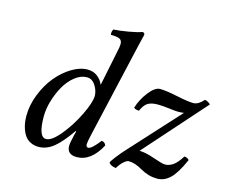

<svg xmlns="http://www.w3.org/2000/svg" viewBox="-100 -836 1172 986"><g transform="rotate(15 486.0 -343.0)"><path d="M164.1 -148.9Q164.1 -39.1 205.1 -39.1Q235.4 -39.1 280 -93.8Q324.7 -148.4 356.9 -215.1Q389.2 -281.7 390.1 -316.9Q390.1 -344.7 372.6 -372.3Q355 -399.9 327.1 -399.9Q294.9 -399.9 263.9 -375.5Q232.9 -351.1 211.7 -314Q190.4 -276.9 177.2 -232.7Q164.1 -188.5 164.1 -148.9ZM77.1 -128.9Q77.1 -186 99.9 -243.4Q122.6 -300.8 157.5 -343.3Q192.4 -385.7 236.1 -412.4Q279.8 -439 320.8 -439Q350.6 -439 372.3 -422.6Q394 -406.2 403.8 -381.8H404.8L441.9 -563Q449.2 -594.2 449.2 -608.9Q449.2 -628.9 435.5 -635.5Q421.9 -642.1 389.2 -642.1Q384.8 -656.7 394 -671.9Q425.8 -673.3 472.9 -681.6Q520 -689.9 541 -698.2Q554.2 -698.2 554.2 -686Q553.7 -684.6 550.5 -671.4Q547.4 -658.2 541.5 -633.5Q535.6 -608.9 529.8 -583L423.8 -121.1Q414.1 -78.6 414.1 -66.9Q414.1 -58.6 418 -55.2Q421.9 -51.8 425.8 -51.8Q443.8 -51.8 483.9 -104Q500 -104 507.8 -85.9Q457 9.8 380.9 9.8Q329.1 9.8 329.1 -36.1Q329.1 -51.3 338.9 -92.8L345.2 -116.2L341.8 -118.2Q295.4 -50.8 257.8 -20.5Q220.2 9.8 178.2 9.8Q154.3 9.8 135.7 0.5Q117.2 -8.8 106.4 -22.9Q95.7 -37.1 88.9 -56.4Q82 -75.7 79.6 -93Q77.1 -110.4 77.1 -128.9ZM551.8 -6.8Q554.7 -16.1 576.9 -44.4Q599.1 -72.8 617.2 -91.8L855 -352.1Q843.8 -350.1 821.8 -350.1Q809.6 -350.1 774.4 -354.5Q739.3 -358.9 714.8 -358.9Q680.7 -358.9 661.6 -347.2Q642.6 -335.4 628.9 -303.2Q608.9 -303.2 601.1 -312Q615.2 -358.4 646.7 -398.7Q678.2 -439 705.1 -439Q737.3 -439 798.8 -426Q860.4 -413.1 888.2 -413.1Q914.1 -413.1 941.9 -444.8Q949.2 -444.3 959.2 -438.5Q969.2 -432.6 972.2 -428.2L685.1 -105Q716.8 -105 765.4 -87.9Q814 -70.8 829.1 -70.8Q850.6 -70.8 871.3 -85Q892.1 -99.1 915 -136.2Q930.7 -136.2 940.9 -124Q907.2 -47.9 876.5 -19Q845.7 9.8 809.1 9.8Q763.2 9.8 721.2 -14.2Q679.7 -39.1 645 -39.1Q636.2 -39.1 620.6 -25.9Q605 -12.7 589.8 12.2Q561 8.3 551.8 -6.8Z"/></g></svg>

Font: Common Serif News
Style: Italic
Weight: 450
Italic angle: -12°
Designer: Philipp H. Poll, Khaled Hosny
Foundry: Stefan Peev, Context Ltd.
Version: Version 1.026